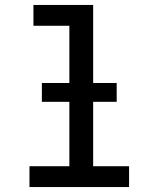

<svg xmlns="http://www.w3.org/2000/svg" viewBox="-20 -755 640 775"><path d="M99 0V-84H260V-651H115V-735H356V-84H501V0ZM451 -344H149V-420H451Z"/></svg>

Font: Iosevka Slab Medium Extended
Style: Regular
Weight: 500
Width: 7
Monospace: yes
Designer: Belleve Invis
Foundry: Belleve Invis
Version: Version 11.1.1; ttfautohint (v1.8.3)